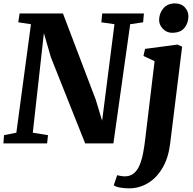

<svg xmlns="http://www.w3.org/2000/svg" viewBox="-22 -820 1104 1098"><path d="M-2.5 0 1 -47 71.5 -61 155 -681.5 82.5 -692.5 90 -743H338L525.5 -250L562 -129.5L632.5 -681.5L557.5 -692.5L562.5 -743H801L796.5 -692.5L722.5 -681.5L626.5 0H465L269 -492.5L229 -630.5L165.5 -61L252.5 -47L247.5 0ZM951 1.5Q941 83.5 907.2 140.5Q873.5 197.5 824 227.2Q774.5 257 716.5 257Q688 257 663.2 252.5Q638.5 248 628.5 239.5L648 182Q655 184 668.5 186.2Q682 188.5 692 188.5Q723 188.5 743.5 171.2Q764 154 776.5 124Q789 94 796.5 54.8Q804 15.5 809 -29L862 -470L798.5 -500L807.5 -540.5L993 -565L1019.5 -553ZM962 -632.5Q931 -632.5 908.8 -656Q886.5 -679.5 888 -709.5Q890 -747.5 913.8 -774Q937.5 -800.5 979 -800.5Q1015 -800.5 1035.5 -777.5Q1056 -754.5 1055.5 -726Q1055 -687 1032.2 -659.8Q1009.5 -632.5 962 -632.5Z"/></svg>

Font: Merriweather 24pt ExtraBold
Style: Italic
Weight: 800
Italic angle: -7.8°
Version: Version 2.101